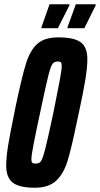

<svg xmlns="http://www.w3.org/2000/svg" viewBox="-20 -871 468 899"><path d="M9 -96Q9 -134 18 -190Q27 -246 47 -341L53 -372Q83 -514 102 -574.5Q121 -635 154.5 -665.5Q188 -696 253 -696Q327 -696 358 -673Q389 -650 389 -594Q389 -555 379.5 -497Q370 -439 350 -347L341 -305Q314 -174 295.5 -115Q277 -56 242 -24Q207 8 143 8Q70 8 39.5 -16Q9 -40 9 -96ZM230 -344Q248 -432 258.5 -488Q269 -544 269 -561Q269 -576 265 -579.5Q261 -583 250 -583Q234 -583 225.5 -571.5Q217 -560 205.5 -513.5Q194 -467 168 -344Q149 -256 138 -199.5Q127 -143 127 -126Q127 -112 131.5 -108.5Q136 -105 148 -105Q164 -105 172 -116.5Q180 -128 192 -174.5Q204 -221 230 -344ZM174 -739V-743L212 -851H305V-846L251 -739ZM296 -739V-743L335 -851H428V-846L375 -739Z"/></svg>

Font: Saira Ultra Condensed ExtraBold
Style: Italic
Weight: 800
Width: 1
Italic angle: -12°
Designer: Hector Gatti with collaboration of the Omnibus-Type team
Foundry: Omnibus-Type
Version: Version 1.001; ttfautohint (v1.8)